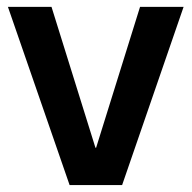

<svg xmlns="http://www.w3.org/2000/svg" viewBox="-20 -535 554 555"><path d="M2.9 -515.1H128.9L255.9 -107.9H257.8L384.8 -515.1H510.7L333 0H181.2Z"/></svg>

Font: Doppio One
Style: Regular
Weight: 400
Designer: Szymon Celej
Foundry: Szymon Celej
Version: Version 1.002